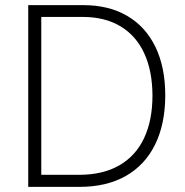

<svg xmlns="http://www.w3.org/2000/svg" viewBox="-20 -727 718 747"><path d="M89.8 0V-707H304.7Q403.8 -707 475.3 -665Q546.9 -623 585 -543.9Q623 -464.8 623 -355.5Q622.6 -244.1 583.3 -164.3Q543.9 -84.5 469.2 -42.2Q394.5 0 290 0ZM288.1 -46.9Q379.9 -46.9 443.8 -83.5Q507.8 -120.1 540.5 -189.5Q573.2 -258.8 573.2 -355.5Q572.8 -450.7 541.3 -519.3Q509.8 -587.9 449 -624.5Q388.2 -661.1 301.8 -661.1H140.6V-46.9Z"/></svg>

Font: Pretendard Std ExtraLight
Style: Regular
Weight: 200
Designer: Base glyphs from Inter by Rasmus Andersson; Hangeul glyphs from Noto Sans CJK(Source Han Sans) by Jang Soo-young and Kan
Foundry: Kil Hyung-jin
Version: Version 1.309